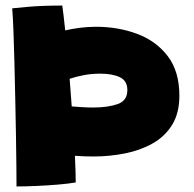

<svg xmlns="http://www.w3.org/2000/svg" viewBox="-20 -661 698 692"><path d="M204.5 -641Q209 -610 215 -551.5Q239 -557 267.8 -560.8Q296.5 -564.5 326 -564.5Q406 -564.5 474.2 -539Q542.5 -513.5 584.5 -458.8Q626.5 -404 626.5 -316Q626.5 -253.5 600.5 -211.2Q574.5 -169 530 -144Q485.5 -119 430.2 -108Q375 -97 316.5 -97Q283 -97 250 -99.5Q251.5 -69.5 252.2 -44.8Q253 -20 253 -3.5Q228 1 189.8 4.2Q151.5 7.5 111.5 9.2Q71.5 11 39.5 11Q39.5 -15.5 39 -64.5Q38.5 -113.5 37.5 -175.2Q36.5 -237 35 -304Q33.5 -371 32 -434.2Q30.5 -497.5 28.5 -549Q26.5 -600.5 24 -631Q31.5 -632 82 -636.5Q132.5 -641 204.5 -641ZM342 -395.5Q309 -395.5 281 -390Q253 -384.5 231 -377Q235 -327 238.5 -277.5Q255.5 -276 275.2 -274.8Q295 -273.5 315.5 -273.5Q368.5 -273.5 403.8 -285.8Q439 -298 439 -336Q439 -370 411.8 -382.8Q384.5 -395.5 342 -395.5Z"/></svg>

Font: Grandstander Black
Style: Regular
Weight: 900
Designer: Tyler Finck
Foundry: Etcetera Type Co
Version: Version 1.200; ttfautohint (v1.8.3)